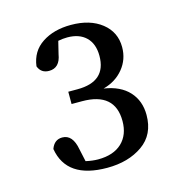

<svg xmlns="http://www.w3.org/2000/svg" viewBox="-76 -979 554 590"><g transform="rotate(-15 200.5 -683.5)"><path d="M150.4 -873 140.6 -833Q133.8 -791 99.6 -791Q74.2 -791 65.4 -814.5Q71.3 -861.3 108.4 -885.7Q145.5 -910.2 200.2 -910.2Q260.7 -910.2 297.9 -880.9Q335 -851.6 335 -803.7Q335 -764.6 311 -735.4Q287.1 -706.1 247.1 -695.3Q298.8 -687.5 326.2 -657.7Q353.5 -627.9 353.5 -583Q353.5 -520.5 308.1 -488.8Q262.7 -457 195.3 -457Q66.4 -457 49.8 -555.7Q59.6 -583 85 -583Q118.2 -583 127 -534.2L135.7 -494.1Q157.2 -489.3 174.8 -489.3Q223.6 -489.3 250.5 -514.6Q277.3 -540 277.3 -584Q277.3 -674.8 172.9 -674.8H139.6V-713.9H168.9Q260.7 -713.9 260.7 -795.9Q260.7 -834 239.3 -855Q217.8 -876 179.7 -876Q166 -876 150.4 -873Z"/></g></svg>

Font: GenYoMin TW TTF Medium
Style: Regular
Weight: 500
Version: Version 1.300